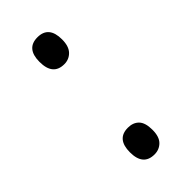

<svg xmlns="http://www.w3.org/2000/svg" viewBox="-186 -591 650 650"><g transform="rotate(-45 139.0 -266.5)"><path d="M139 -418Q85 -418 85 -483Q85 -547 139 -547Q193 -547 193 -483Q193 -450 177.5 -434Q162 -418 139 -418ZM139 14Q85 14 85 -50Q85 -114 139 -114Q164 -114 178.5 -99Q193 -84 193 -50Q193 -17 177.5 -1.5Q162 14 139 14Z"/></g></svg>

Font: Noto Sans Bengali ExtraCondensed
Style: Regular
Weight: 400
Width: 2
Designer: Jelle Bosma - Monotype Design Team
Foundry: Monotype Imaging Inc.
Version: Version 2.003